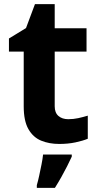

<svg xmlns="http://www.w3.org/2000/svg" viewBox="-20 -682 474 923"><path d="M308 -109Q333 -109 356 -114Q379 -119 402 -126V-15Q378 -5 342.5 2.5Q307 10 265 10Q216 10 177.5 -6Q139 -22 116.5 -61.5Q94 -101 94 -171V-434H23V-497L105 -547L148 -662H243V-546H396V-434H243V-171Q243 -140 261 -124.5Q279 -109 308 -109ZM325 71Q315 93 302.5 117.5Q290 142 275.5 168Q261 194 244 221H157V208Q163 188 168.5 162Q174 136 179.5 109Q185 82 187 61H325Z"/></svg>

Font: Noto Sans Sinhala
Style: Regular
Weight: 400
Designer: Jelle Bosma - Monotype Design Team
Foundry: Monotype Imaging Inc.
Version: Version 2.006